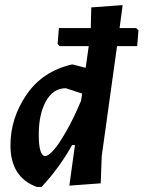

<svg xmlns="http://www.w3.org/2000/svg" viewBox="-20 -724 563 753"><path d="M266 -471 316 -458 328 -543H214L206 -552L211 -614H336L338 -695L461 -704L449 -614H514L523 -605L518 -543H439L379 -112L375 -5L252 4L274 -155H263Q210 -62 143 9H124Q21 -29 21 -154Q21 -260 83.5 -352Q146 -444 261 -471ZM132 -196Q132 -112 158 -112Q169 -112 189.5 -134.5Q210 -157 239.5 -208.5Q269 -260 298 -329L302 -357L238 -378Q189 -378 160.5 -327.5Q132 -277 132 -196Z"/></svg>

Font: Alegreya Sans
Style: Bold Italic
Weight: 700
Italic angle: -7°
Designer: Juan Pablo del Peral
Foundry: Huerta Tipografica
Version: Version 2.007